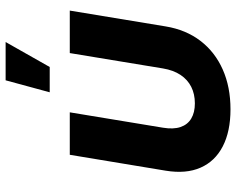

<svg xmlns="http://www.w3.org/2000/svg" viewBox="-96 -710 815 662"><g transform="rotate(-90 311.0 -379.5)"><path d="M264.6 8.2Q188.1 8.2 136.7 -18.5Q85.3 -45.1 63.4 -95.1Q41.5 -145 53 -215.2L107.8 -545.9H254.2L201.2 -224.6Q195.2 -188.6 203.5 -164.1Q211.8 -139.6 232.8 -127.1Q253.7 -114.6 285.1 -114.6Q317.1 -114.6 342 -127.1Q366.9 -139.6 383.2 -164.1Q399.5 -188.6 405.5 -224.6L458.5 -545.9H605L550.4 -215.2Q538.9 -145.5 500.6 -95.4Q462.2 -45.3 402 -18.6Q341.8 8.2 264.6 8.2ZM323.3 -615.1 364.6 -767.1H496.6L410.5 -615.1Z"/></g></svg>

Font: Inter Variable
Style: Italic
Weight: 400
Italic angle: -9.39999°
Designer: Rasmus Andersson
Foundry: rsms
Version: Version 4.001;git-9221beed3